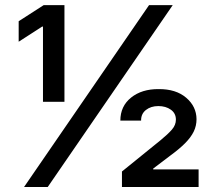

<svg xmlns="http://www.w3.org/2000/svg" viewBox="-20 -748 859 768"><path d="M151.9 -340.8V-641.6H148.4L54.7 -581.1V-663.1L154.8 -727.5H237.8V-340.8ZM76.2 0 576.2 -727.5H670.9L170.9 0ZM467.8 0V-62L622.1 -187Q651.9 -211.4 667.7 -229.7Q683.6 -248 683.6 -269.5Q683.6 -294.9 663.3 -309.3Q643.1 -323.7 613.3 -323.7Q583.5 -323.7 563.7 -308.1Q543.9 -292.5 544.4 -265.6H461.4Q461.4 -323.2 504.4 -357.7Q547.4 -392.1 614.7 -391.6Q683.6 -392.1 724.6 -357.2Q765.6 -322.3 766.1 -271.5Q766.1 -244.6 754.9 -221.7Q743.7 -198.7 720.5 -175.3Q697.3 -151.9 659.7 -124.5L592.8 -73.7V-70.3H774.4V0Z"/></svg>

Font: Inter Cardless Tabular Medium
Style: Regular
Weight: 500
Designer: Rasmus Andersson
Foundry: rsms
Version: Version 4.000;git-4fc901f